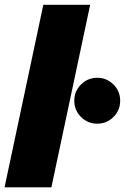

<svg xmlns="http://www.w3.org/2000/svg" viewBox="-26 -802 535 822"><path d="M360 -781.5 194 0H-6.5L159.5 -781.5ZM390.5 -272.5Q349.5 -272.5 320.8 -301.2Q292 -330 292 -371Q292 -411.5 320.8 -440.2Q349.5 -469 390.5 -469Q431 -469 459.8 -440.2Q488.5 -411.5 488.5 -371Q488.5 -330 459.8 -301.2Q431 -272.5 390.5 -272.5Z"/></svg>

Font: Epilogue Black
Style: Italic
Weight: 900
Italic angle: -12°
Designer: Tyler Finck
Foundry: Etcetera Type Co
Version: Version 2.111